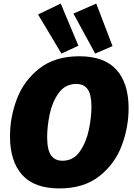

<svg xmlns="http://www.w3.org/2000/svg" viewBox="-20 -1040 748 1075"><path d="M36 -277Q36 -385 75 -487Q114 -589 201 -657Q288 -725 424 -725Q564 -725 632 -649.5Q700 -574 700 -434Q700 -327 661.5 -224.5Q623 -122 536 -53.5Q449 15 312 15Q172 15 104 -61Q36 -137 36 -277ZM492 -442Q492 -510 471 -540Q450 -570 407 -570Q345 -570 308.5 -519Q272 -468 258 -399.5Q244 -331 244 -272Q244 -202 265.5 -171Q287 -140 330 -140Q391 -140 427 -192Q463 -244 477.5 -313.5Q492 -383 492 -442ZM419 -784 324 -740 193 -959 320 -1020ZM610 -782 513 -740 391 -964 519 -1020Z"/></svg>

Font: Bitter Pro Black
Style: Italic
Weight: 900
Italic angle: -9°
Designer: Sol Matas, and Bitter project Authors
Foundry: Sol Matas
Version: Version 1.010